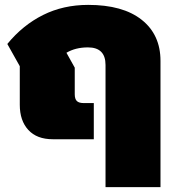

<svg xmlns="http://www.w3.org/2000/svg" viewBox="-20 -570 712 786"><path d="M412 -304Q412 -376 340 -376Q289 -376 252 -354L286 -293V-184Q286 -165 294.5 -156.5Q303 -148 323 -148H364V0H196Q131 0 96 -38Q61 -76 61 -141V-299L10 -390Q73 -467 156 -508.5Q239 -550 341 -550Q483 -550 560 -489Q637 -428 637 -321V196H412Z"/></svg>

Font: Prompt Black
Style: Regular
Weight: 900
Designer: Katatrad Team
Foundry: CadsonDemak
Version: Version 1.001